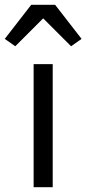

<svg xmlns="http://www.w3.org/2000/svg" viewBox="-56 -785 362 805"><path d="M165 0H85V-516H165ZM75 -765H175L286 -622L242 -591L125 -708L8 -591L-36 -622Z"/></svg>

Font: IBM Plex Sans Var
Style: Regular
Weight: 400
Designer: Mike Abbink, Paul van der Laan, Pieter van Rosmalen
Foundry: Bold Monday
Version: Version 3.000